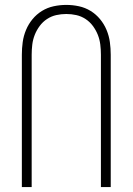

<svg xmlns="http://www.w3.org/2000/svg" viewBox="-20 -762 540 782"><path d="M69 0V-539Q69 -565 72.5 -590.5Q76 -616 86 -640Q96 -664 112.5 -684Q129 -704 151 -717.5Q173 -731 198.5 -736.5Q224 -742 250 -742Q276 -742 301.5 -736.5Q327 -731 349 -717.5Q371 -704 387.5 -684Q404 -664 414 -640Q424 -616 427.5 -590.5Q431 -565 431 -539V0H391V-539Q391 -560 388.5 -580.5Q386 -601 378.5 -620Q371 -639 358.5 -656Q346 -673 328.5 -684.5Q311 -696 291 -700.5Q271 -705 250 -705Q229 -705 209 -700.5Q189 -696 171.5 -684.5Q154 -673 141.5 -656Q129 -639 121.5 -620Q114 -601 111.5 -580.5Q109 -560 109 -539V0Z"/></svg>

Font: Iosevka Extralight
Style: Regular
Weight: 200
Monospace: yes
Designer: Belleve Invis
Foundry: Belleve Invis
Version: Version 32.0.1; ttfautohint (v1.8.4)